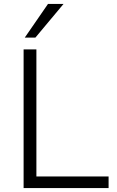

<svg xmlns="http://www.w3.org/2000/svg" viewBox="-20 -956 594 976"><path d="M100 0V-705H165V-59H532V0ZM106 -765 224 -936H303L160 -765Z"/></svg>

Font: Nunito Sans 10pt Light
Style: Regular
Weight: 300
Designer: Vernon Adams
Foundry: Vernon Adams
Version: Version 3.101;gftools[0.9.27]